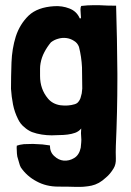

<svg xmlns="http://www.w3.org/2000/svg" viewBox="-20 -521 507 742"><path d="M134.8 -255.9Q134.8 -265.6 136.7 -276.4Q140.6 -298.8 151.4 -319.3Q162.1 -339.8 176.8 -357.4Q189.5 -367.2 204.1 -371.1Q219.7 -376 236.3 -374Q252 -372.1 265.6 -363.3Q279.3 -355.5 285.2 -339.8Q294.9 -301.8 296.9 -260.7Q297.9 -218.8 297.9 -178.7Q296.9 -169.9 295.9 -160.2Q293.9 -151.4 291 -141.6Q288.1 -133.8 283.2 -127.9Q278.3 -121.1 268.6 -118.2Q243.2 -110.4 212.9 -114.3Q182.6 -119.1 165 -140.6Q134.8 -176.8 134.8 -227.5Q134.8 -231.4 134.8 -237.3Q134.8 -247.1 134.8 -255.9ZM334 196.3Q347.7 193.4 362.3 185.5Q376 177.7 389.6 165Q405.3 152.3 418.9 129.9Q428.7 114.3 427.7 90.8Q426.8 67.4 427.7 43Q433.6 -89.8 433.6 -215.8Q433.6 -226.6 433.6 -237.3Q432.6 -374 428.7 -499Q394.5 -499 361.3 -501Q351.6 -501 342.8 -501Q318.4 -501 293.9 -498Q291 -493.2 291 -484.4Q292 -475.6 292 -466.8Q293 -459 293 -453.1Q292 -448.2 288.1 -450.2Q276.4 -477.5 248 -488.3Q220.7 -499 189.5 -497.1Q125 -493.2 90.8 -460.9Q56.6 -427.7 41 -379.9Q26.4 -333 24.4 -279.3Q22.5 -224.6 22.5 -177.7Q24.4 -147.5 30.3 -117.2Q36.1 -87.9 49.8 -60.5Q58.6 -42 73.2 -30.3Q86.9 -17.6 103.5 -10.7Q122.1 -3.9 141.6 -1Q161.1 2 179.7 2Q194.3 1 210 1Q225.6 1 241.2 -1Q256.8 -2.9 270.5 -7.8Q284.2 -12.7 293.9 -24.4Q292 -5.9 293.9 10.7Q294.9 18.6 293.9 29.3Q293 40 292 49.8Q286.1 78.1 266.6 89.8Q247.1 101.6 225.6 99.6Q206.1 97.7 189.5 82Q172.9 67.4 172.9 41Q161.1 39.1 143.6 37.1Q126 36.1 107.4 35.2Q88.9 35.2 72.3 36.1Q54.7 38.1 44.9 42Q43.9 49.8 44.9 60.5Q44.9 72.3 46.9 84Q49.8 95.7 53.7 107.4Q56.6 119.1 60.5 126Q84 160.2 121.1 179.7Q158.2 200.2 205.1 200.2Q246.1 200.2 272.5 201.2Q280.3 201.2 287.1 201.2Q301.8 201.2 307.6 200.2Q320.3 199.2 334 196.3Z"/></svg>

Font: Londrina Solid
Style: NNS
Weight: 400
Designer: Marcelo Magalhaes
Version: Version 1.002